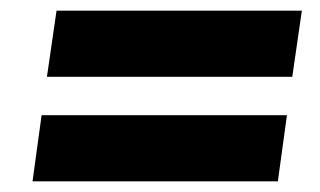

<svg xmlns="http://www.w3.org/2000/svg" viewBox="-20 -530 600 360"><path d="M68 -386 86 -510H546L528 -386ZM41 -190 58 -314H518L501 -190Z"/></svg>

Font: Finlandica
Style: Italic
Weight: 400
Italic angle: -8°
Designer: Niklas Ekholm, Juho Hiilivirta, Jaakko Suomalainen
Foundry: Helsinki Type Studio
Version: Version 1.064